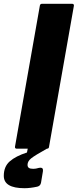

<svg xmlns="http://www.w3.org/2000/svg" viewBox="-67 -783 409 1011"><path d="M191 -9Q190 0 180 0H21Q16 0 13.5 -3Q11 -6 12 -11L143 -754Q145 -763 154 -763H313Q318 -763 320.5 -760Q323 -757 322 -752ZM-47 143Q-47 94 -15.5 66.5Q16 39 75 20L79 0H180Q117 35 97.5 50.5Q78 66 78 85Q78 96 85 101Q92 106 109 106Q121 106 138 101Q141 100 146 100Q162 100 159 119L149 179Q146 196 129 200Q92 208 62 208Q-47 208 -47 143Z"/></svg>

Font: Open Sauce Two Black Italic
Style: Regular
Weight: 900
Italic angle: -10°
Designer: Alfredo Marco Pradil
Foundry: Creative Sauce Fz LLC
Version: Version 1.477